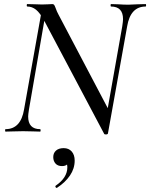

<svg xmlns="http://www.w3.org/2000/svg" viewBox="-20 -645 736 941"><path d="M114 -613Q111 -613 111 -619Q111 -625 114 -625L153 -624Q165 -623 186 -623Q205 -623 217.5 -624Q230 -625 236 -625Q242 -625 245 -621.5Q248 -618 252 -607Q259 -587 267 -573L516 -100L509 9Q509 11 506 12.5Q503 14 499 14Q491 14 490 10L197 -543Q176 -582 156.5 -597.5Q137 -613 114 -613ZM7 -12Q82 -12 98 -109L186 -602L207 -600L122 -109Q118 -83 118 -74Q118 -12 177 -12Q179 -12 179 -6Q179 0 177 0Q155 0 142 -1L93 -2L46 -1Q33 0 7 0Q5 0 5 -6Q5 -12 7 -12ZM494 -35 579 -515Q583 -541 583 -551Q583 -613 524 -613Q522 -613 522 -619Q522 -625 524 -625L558 -624Q588 -622 609 -622Q625 -622 655 -624L694 -625Q696 -625 696 -619Q696 -613 694 -613Q619 -613 603 -515L509 9ZM258 276Q254 276 252 271.5Q250 267 253 265Q310 226 310 175Q310 147 289 143L319 130Q320 169 284 169Q263 169 252 156.5Q241 144 241 125Q241 105 254.5 93Q268 81 292 81Q317 81 331.5 97.5Q346 114 346 142Q346 181 323 215Q300 249 260 275Z"/></svg>

Font: Cormorant Infant Medium
Style: Italic
Weight: 500
Italic angle: -10°
Designer: Christian Thalmann (Catharsis Fonts)
Foundry: Catharsis Fonts
Version: Version 4.000